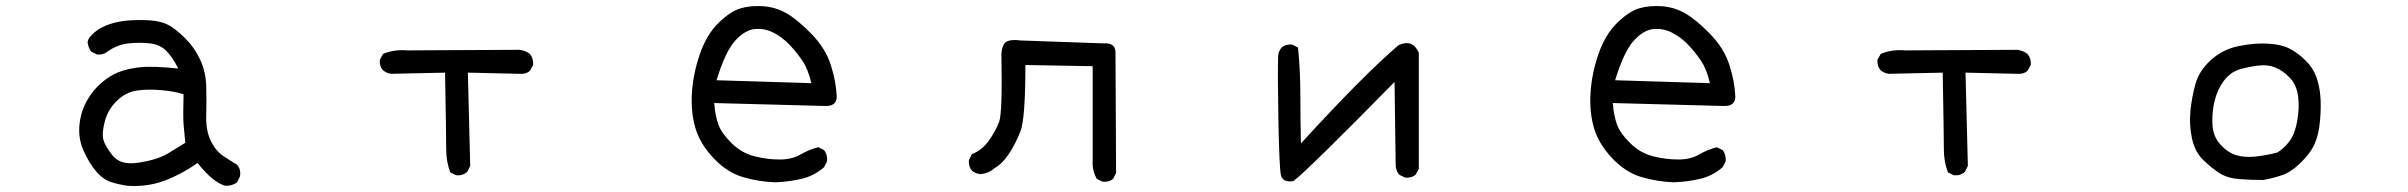

<svg xmlns="http://www.w3.org/2000/svg" viewBox="-20 -595 8040 641"><path d="M407.2 25.4Q377.9 21.5 350.6 12.7Q323.2 3.9 299.8 -24.4Q276.4 -52.7 258.8 -92.3Q241.2 -131.8 245.1 -175.8Q249 -219.7 268.6 -255.9Q288.1 -292 317.4 -317.4Q346.7 -342.8 377 -354.5Q407.2 -366.2 448.7 -370.6Q490.2 -375 575.2 -366.2Q556.6 -403.3 535.6 -424.8Q514.6 -446.3 480.5 -450.2Q446.3 -454.1 409.2 -450.2Q372.1 -446.3 338.9 -422.9Q325.2 -411.1 303.7 -413.1L284.2 -422.9Q274.4 -436.5 272.5 -454.1Q274.4 -469.7 295.9 -487.3Q317.4 -504.9 346.7 -514.6Q376 -524.4 412.1 -526.9Q448.2 -529.3 482.4 -526.9Q516.6 -524.4 540 -512.7Q563.5 -501 595.7 -469.7Q627.9 -438.5 647.5 -397.5Q667 -356.4 668.5 -308.1Q669.9 -259.8 668.5 -209.5Q667 -159.2 683.6 -125Q700.2 -90.8 726.1 -73.7Q752 -56.6 771.5 -44.9Q785.2 -29.3 781.2 -5.9L771.5 13.7Q755.9 25.4 733.4 25.4Q692.4 15.6 639.6 -50.8Q586.9 -13.7 530.3 7.8Q473.6 29.3 407.2 25.4ZM538.1 -81.1 598.6 -118.2Q594.7 -155.3 592.8 -180.7Q590.8 -206.1 592.8 -280.3Q563.5 -290 520 -293.9Q476.6 -297.9 439 -293Q401.4 -288.1 371.1 -259.3Q340.8 -230.5 330.1 -190.4Q319.3 -150.4 325.2 -128.4Q331.1 -106.4 356.9 -74.7Q382.8 -43 441.9 -51.8Q501 -60.5 538.1 -81.1Z M1502.9 -9.8 1483.4 -19.5Q1469.7 -54.7 1469.7 -96.2Q1469.7 -137.7 1465.8 -352.5L1286.1 -348.6Q1270.5 -350.6 1258.8 -360.4Q1246.1 -374 1248 -395.5L1258.8 -415Q1295.9 -430.7 1340.8 -426.8L1713.9 -428.7Q1733.4 -426.8 1749 -415Q1761.7 -399.4 1759.8 -377.9L1749 -358.4Q1735.4 -346.7 1713.9 -348.6L1542 -352.5L1549.8 -41L1540 -21.5Q1524.4 -7.8 1502.9 -9.8Z M2569.3 13.7Q2512.7 11.7 2460 -3.9Q2407.2 -19.5 2362.3 -66.9Q2317.4 -114.3 2301.8 -167Q2286.1 -219.7 2290 -284.2Q2293.9 -348.6 2316.4 -414.1Q2338.9 -479.5 2378.9 -518.6Q2418.9 -557.6 2453.1 -567.4Q2487.3 -577.1 2528.3 -574.2Q2569.3 -571.3 2605.5 -550.8Q2641.6 -530.3 2688.5 -482.4Q2735.4 -434.6 2753.4 -378.9Q2771.5 -323.2 2773.4 -272.5Q2773.4 -239.3 2733.4 -241.2L2364.3 -251Q2368.2 -206.1 2378.9 -177.7Q2389.6 -149.4 2422.9 -116.7Q2456.1 -84 2499 -73.2Q2542 -62.5 2583 -62.5Q2624 -62.5 2652.3 -79.1Q2680.7 -95.7 2711.9 -103.5L2731.4 -93.8Q2743.2 -78.1 2741.2 -56.6L2731.4 -37.1Q2698.2 -7.8 2656.2 2Q2614.3 11.7 2569.3 13.7ZM2688.5 -317.4Q2678.7 -362.3 2659.2 -391.6Q2639.6 -420.9 2615.2 -446.3Q2590.8 -471.7 2561.5 -486.3Q2532.2 -501 2500 -498Q2467.8 -495.1 2435.1 -460Q2402.3 -424.8 2372.1 -327.1Z M3661.1 11.7 3641.6 2Q3626 -25.4 3627.9 -58.6V-374L3403.3 -377.9Q3403.3 -198.2 3386.7 -156.2Q3370.1 -114.3 3348.1 -81.1Q3326.2 -47.9 3299.8 -33.2Q3280.3 -15.6 3252 -13.7Q3236.3 -15.6 3224.6 -25.4Q3212.9 -39.1 3214.8 -60.5L3224.6 -80.1Q3259.8 -94.7 3281.7 -126Q3303.7 -157.2 3315.4 -187.5Q3327.1 -217.8 3323.2 -415Q3326.2 -451.2 3343.3 -457.5Q3360.4 -463.9 3385.7 -460L3663.1 -450.2Q3705.1 -453.1 3704.1 -418.9L3706.1 -17.6L3696.3 2Q3682.6 13.7 3661.1 11.7Z M4297.9 9.8Q4261.7 14.6 4256.3 -10.7Q4251 -36.1 4248 -192.4Q4245.1 -348.6 4247.1 -409.2Q4249 -424.8 4258.8 -436.5Q4272.5 -448.2 4293.9 -446.3L4313.5 -436.5Q4321.3 -358.4 4321.3 -278.3Q4321.3 -198.2 4323.2 -116.2Q4534.2 -346.7 4649.4 -444.3Q4696.3 -465.8 4716.8 -418.9V-31.2L4706.1 -11.7Q4692.4 0 4670.9 -2L4651.4 -11.7Q4641.6 -23.4 4639.6 -40L4635.7 -321.3Q4346.7 -27.3 4297.9 9.8Z M5569.3 13.7Q5512.7 11.7 5460 -3.9Q5407.2 -19.5 5362.3 -66.9Q5317.4 -114.3 5301.8 -167Q5286.1 -219.7 5290 -284.2Q5293.9 -348.6 5316.4 -414.1Q5338.9 -479.5 5378.9 -518.6Q5418.9 -557.6 5453.1 -567.4Q5487.3 -577.1 5528.3 -574.2Q5569.3 -571.3 5605.5 -550.8Q5641.6 -530.3 5688.5 -482.4Q5735.4 -434.6 5753.4 -378.9Q5771.5 -323.2 5773.4 -272.5Q5773.4 -239.3 5733.4 -241.2L5364.3 -251Q5368.2 -206.1 5378.9 -177.7Q5389.6 -149.4 5422.9 -116.7Q5456.1 -84 5499 -73.2Q5542 -62.5 5583 -62.5Q5624 -62.5 5652.3 -79.1Q5680.7 -95.7 5711.9 -103.5L5731.4 -93.8Q5743.2 -78.1 5741.2 -56.6L5731.4 -37.1Q5698.2 -7.8 5656.2 2Q5614.3 11.7 5569.3 13.7ZM5688.5 -317.4Q5678.7 -362.3 5659.2 -391.6Q5639.6 -420.9 5615.2 -446.3Q5590.8 -471.7 5561.5 -486.3Q5532.2 -501 5500 -498Q5467.8 -495.1 5435.1 -460Q5402.3 -424.8 5372.1 -327.1Z M6502.9 -9.8 6483.4 -19.5Q6469.7 -54.7 6469.7 -96.2Q6469.7 -137.7 6465.8 -352.5L6286.1 -348.6Q6270.5 -350.6 6258.8 -360.4Q6246.1 -374 6248 -395.5L6258.8 -415Q6295.9 -430.7 6340.8 -426.8L6713.9 -428.7Q6733.4 -426.8 6749 -415Q6761.7 -399.4 6759.8 -377.9L6749 -358.4Q6735.4 -346.7 6713.9 -348.6L6542 -352.5L6549.8 -41L6540 -21.5Q6524.4 -7.8 6502.9 -9.8Z M7536.1 5.9Q7494.1 5.9 7455.6 2.9Q7417 0 7390.6 -16.6Q7364.3 -33.2 7335.9 -60.5Q7307.6 -87.9 7297.9 -133.3Q7288.1 -178.7 7293 -226.6Q7297.9 -274.4 7310.5 -317.4Q7323.2 -360.4 7362.3 -395.5Q7401.4 -430.7 7455.1 -441.4Q7508.8 -452.1 7553.7 -449.2Q7598.6 -446.3 7626 -431.6Q7653.3 -417 7677.7 -392.6Q7702.1 -368.2 7712.9 -338.9Q7723.6 -309.6 7726.6 -274.4Q7729.5 -239.3 7725.6 -193.4Q7721.7 -147.5 7708 -115.7Q7694.3 -84 7661.1 -51.8Q7627.9 -19.5 7597.7 -9.8Q7567.4 0 7536.1 5.9ZM7583 -85.9Q7605.5 -99.6 7623.5 -123.5Q7641.6 -147.5 7649.4 -191.4Q7657.2 -235.4 7652.3 -273.4Q7647.5 -311.5 7624 -335.9Q7600.6 -360.4 7575.2 -370.1Q7549.8 -379.9 7518.6 -376Q7487.3 -372.1 7457 -363.3Q7426.8 -354.5 7405.3 -326.2Q7383.8 -297.9 7374 -259.8Q7364.3 -221.7 7366.2 -180.7Q7368.2 -139.6 7392.6 -112.8Q7417 -85.9 7445.3 -77.1Q7473.6 -68.4 7509.8 -72.3Q7545.9 -76.2 7583 -85.9Z"/></svg>

Font: NaikaiFont
Style: Regular
Weight: 400
Version: Version 1.67